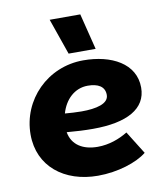

<svg xmlns="http://www.w3.org/2000/svg" viewBox="-85 -817 781 902"><g transform="rotate(-10 306.0 -365.5)"><path d="M310 15C405 15 497 -15 544 -53L476 -162C437 -138 387 -119 332 -119C263 -119 211 -149 200 -212C245 -208 287 -206 325 -206C488 -206 581 -257 581 -358C581 -473 469 -531 335 -531C164 -531 31 -396 31 -230C31 -78 150 15 310 15ZM273 -574H402L359 -746H213ZM207 -300C225 -364 272 -410 335 -410C383 -410 416 -393 416 -352C416 -310 357 -296 286 -296C260 -296 233 -298 207 -300Z"/></g></svg>

Font: Fixel Display 20240404 ExBold
Style: Italic
Weight: 800
Italic angle: -10°
Designer: AlfaBravo + MacPaw
Foundry: Kyrylo Tkachov, Marchela Mozhyna, Serhii Makarenko, Maria Weinstein, Zakhar Kryvoshyya
Version: Version 1.211;Glyphs 3.2 (3225)